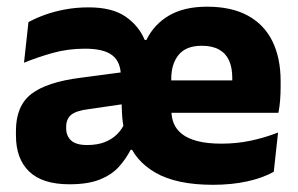

<svg xmlns="http://www.w3.org/2000/svg" viewBox="-20 -526 870 560"><path d="M601 13Q494.5 13 433.2 -22.5Q372 -58 352 -119L342 -146Q337 -172 335.8 -196.2Q334.5 -220.5 334.5 -244L332.5 -304Q332.5 -345 307.8 -364.5Q283 -384 228 -384Q178 -384 133.5 -371.5Q89 -359 50 -343L63 -461.5Q84 -473 111 -482.8Q138 -492.5 170 -498.5Q202 -504.5 239 -504.5Q306.5 -504.5 345.5 -478Q384.5 -451.5 402 -409.5H407Q429.5 -455.5 473.5 -481Q517.5 -506.5 584 -506.5Q655 -506.5 702.8 -480.5Q750.5 -454.5 774.5 -405.8Q798.5 -357 798.5 -289V-272.5Q798.5 -253.5 797 -233.8Q795.5 -214 792 -197H654.5Q656 -226 656.8 -251.5Q657.5 -277 657.5 -298Q657.5 -329 648 -349.8Q638.5 -370.5 618.8 -381.5Q599 -392.5 568.5 -392.5Q522.5 -392.5 501 -366Q479.5 -339.5 479.5 -296.5V-252.5L480 -236.5V-202.5Q480 -182.5 487.2 -165.2Q494.5 -148 511 -135Q527.5 -122 555.8 -114.5Q584 -107 626.5 -107Q670.5 -107 711.8 -115.8Q753 -124.5 791 -139.5L778.5 -25Q746.5 -7 701.2 3Q656 13 601 13ZM182.5 11.5Q103.5 11.5 65 -25.8Q26.5 -63 26.5 -131V-144.5Q26.5 -217 71.2 -251.8Q116 -286.5 213.5 -299L345.5 -316.5L354.5 -224.5L237.5 -207.5Q202 -203 187.5 -191Q173 -179 173 -155.5V-152Q173 -129.5 187.5 -116.2Q202 -103 234 -103Q264 -103 285.5 -111.5Q307 -120 321.5 -134.5Q336 -149 343 -166L386.5 -89H361Q346.5 -61 325.5 -38.2Q304.5 -15.5 270.2 -2Q236 11.5 182.5 11.5ZM414.5 -197V-291.5H761.5V-197Z"/></svg>

Font: Anek Telugu
Style: Bold
Weight: 700
Designer: Omkar Bhoir (Telugu), Yesha Goshar (Latin)
Foundry: Ek Type
Version: Version 1.003